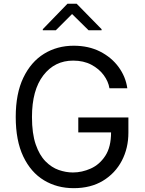

<svg xmlns="http://www.w3.org/2000/svg" viewBox="-20 -977 762 1007"><path d="M653.4 -360.8V-281.2Q653.4 -200.3 619 -134.2Q584.5 -68.2 520.2 -29.1Q456 9.9 366.5 9.9Q279.1 9.9 210.4 -31.6Q141.7 -73.2 102.1 -156.2Q62.5 -239.3 62.5 -363.6Q62.5 -486.5 102.5 -569.6Q142.4 -652.7 211.1 -695Q279.8 -737.2 366.5 -737.2Q444.6 -737.2 504.8 -706.7Q565 -676.1 602.1 -625.4Q639.2 -574.6 647.7 -514.2H554Q548.3 -549.7 524 -582.9Q499.6 -616.1 459 -637.6Q418.3 -659.1 363.6 -659.1Q266.7 -659.1 207.2 -581.7Q147.7 -504.3 147.7 -363.6Q147.7 -276.3 167.3 -219.6Q186.8 -163 218.8 -130.7Q250.7 -98.4 288.4 -85.4Q326 -72.4 362.2 -72.4Q409.8 -72.4 456 -93Q502.1 -113.6 532.3 -159.8Q562.5 -206 562.5 -282.7H390.6V-360.8ZM272.7 -818.2 358 -903.4 444.6 -818.2H512.8V-823.9L382.1 -957.4H333.8L204.5 -823.9V-818.2Z"/></svg>

Font: Inter UI
Style: Regular
Weight: 400
Designer: Rasmus Andersson
Foundry: rsms
Version: Version 2.2